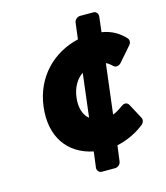

<svg xmlns="http://www.w3.org/2000/svg" viewBox="-111 -764 786 911"><g transform="rotate(-15 282.0 -308.5)"><path d="M284 -201C259 -221 245 -257 251 -308C257 -358 279 -394 310 -415ZM485 -210C475 -228 457 -222 448 -215C432 -203 416 -193 398 -186L428 -431C437 -427 448 -419 458 -409C469 -398 486 -403 495 -413L557 -484C566 -494 567 -508 559 -517C533 -546 497 -570 446 -578L455 -654C456 -665 448 -679 433 -679H367C356 -679 341 -669 339 -654L329 -574C207 -546 107 -452 89 -308C71 -163 141 -66 264 -41L254 37C253 48 261 62 276 62H342C353 62 368 52 370 37L380 -40C426 -50 475 -71 516 -104C526 -112 530 -127 524 -137Z"/></g></svg>

Font: Falling Sky
Style: BlkObl
Weight: 900
Designer: Paul D. Hunt
Foundry: Adobe Systems Incorporated
Version: Version 1.02